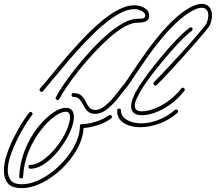

<svg xmlns="http://www.w3.org/2000/svg" viewBox="-214 -656 1113 990"><path d="M83 -140Q79 -140 75 -144.5Q71 -149 74 -154Q86 -179 112.5 -218Q139 -257 175 -302.5Q211 -348 252.5 -393.5Q294 -439 337 -476.5Q380 -514 420.5 -536.5Q461 -559 494 -559Q503 -559 519 -560.5Q535 -562 535 -576Q535 -590 516.5 -599.5Q498 -609 480 -609Q443 -609 400.5 -585.5Q358 -562 313 -523Q268 -484 223.5 -437Q179 -390 138.5 -342.5Q98 -295 64.5 -254Q31 -213 8 -186Q5 -182 0 -182Q-5 -182 -8.5 -188Q-12 -194 -8 -199Q17 -227 51.5 -269.5Q86 -312 127.5 -360.5Q169 -409 214 -456.5Q259 -504 305 -543Q351 -582 395.5 -605.5Q440 -629 480 -629Q492 -629 509.5 -624Q527 -619 541 -607.5Q555 -596 555 -576Q555 -558 545 -550.5Q535 -543 521 -541Q507 -539 494 -539Q465 -539 427 -517.5Q389 -496 348.5 -460Q308 -424 267.5 -380Q227 -336 192 -292Q157 -248 131 -209.5Q105 -171 92 -146Q89 -140 83 -140ZM278 -69Q251 -69 238 -82Q225 -95 216.5 -112.5Q208 -130 197 -143Q186 -156 165 -156Q155 -156 155 -166Q155 -176 165 -176Q192 -176 205.5 -163Q219 -150 227.5 -132.5Q236 -115 246.5 -102Q257 -89 278 -89Q301 -89 326 -109Q351 -129 373 -155.5Q395 -182 407 -199Q410 -203 414 -203Q419 -203 423.5 -198Q428 -193 423 -187Q409 -167 385.5 -139Q362 -111 334 -90Q306 -69 278 -69ZM-105 264Q-109 264 -112.5 261Q-116 258 -115 253Q-111 180 -85 116Q-59 52 -21 3.5Q17 -45 56 -72.5Q95 -100 125 -100Q147 -100 157 -87.5Q167 -75 167 -53Q167 -27 154 7.5Q141 42 118 78Q95 114 66 145Q37 176 5.5 195Q-26 214 -57 214Q-67 214 -67 204Q-67 194 -57 194Q-28 194 4.5 171.5Q37 149 67.5 113.5Q98 78 119 38Q140 -2 146 -38Q147 -42 147 -45.5Q147 -49 147 -52Q147 -80 125 -80Q101 -80 66 -54.5Q31 -29 -4.5 16.5Q-40 62 -65.5 123Q-91 184 -95 255Q-95 264 -105 264ZM-102 314Q-153 314 -173.5 289Q-194 264 -194 225Q-194 188 -180 144Q-166 100 -144.5 57Q-123 14 -101 -21.5Q-79 -57 -63 -76Q-60 -79 -56 -79Q-51 -79 -47.5 -73.5Q-44 -68 -49 -62Q-63 -45 -84 -11.5Q-105 22 -125.5 63.5Q-146 105 -160 146.5Q-174 188 -174 222Q-174 254 -158 274Q-142 294 -102 294Q-63 294 -21 276Q21 258 60 226.5Q99 195 130 156.5Q161 118 179.5 76Q198 34 198 -6Q198 -16 208 -16Q240 -16 281 -29Q322 -42 347 -61Q349 -63 353 -63Q363 -63 363 -52Q363 -48 359 -45Q332 -25 292 -11.5Q252 2 217 4Q215 46 195 90Q175 134 142 174Q109 214 68 245.5Q27 277 -16.5 295.5Q-60 314 -102 314ZM415 -182Q410 -182 406.5 -188Q403 -194 407 -199Q427 -222 444 -247Q461 -272 477 -297Q504 -337 536.5 -383Q569 -429 606.5 -474Q644 -519 684 -556.5Q724 -594 765 -617Q800 -636 826 -636Q852 -636 865.5 -619.5Q879 -603 879 -577Q879 -565 876.5 -552.5Q874 -540 868 -526Q865 -519 845.5 -495.5Q826 -472 797 -438.5Q768 -405 735.5 -369Q703 -333 673 -300Q643 -267 621.5 -245Q600 -223 594 -218Q591 -215 588 -215Q577 -215 577 -227Q577 -230 581 -234Q587 -239 608 -261Q629 -283 659 -315Q689 -347 721 -382.5Q753 -418 781.5 -450.5Q810 -483 829 -506Q848 -529 850 -534Q860 -557 860 -578Q860 -595 851.5 -605.5Q843 -616 826 -616Q805 -616 775 -599Q736 -577 697 -540.5Q658 -504 621 -459.5Q584 -415 552 -370Q520 -325 494 -286Q477 -261 460 -235Q443 -209 423 -186Q420 -182 415 -182ZM518 -62Q487 -62 474.5 -75Q462 -88 462 -107Q462 -127 471.5 -150.5Q481 -174 491 -191Q506 -217 532 -253Q558 -289 589.5 -328.5Q621 -368 653.5 -405Q686 -442 715 -470.5Q744 -499 763 -513Q765 -515 769 -515Q779 -515 779 -505Q779 -500 775 -497Q756 -484 728 -456Q700 -428 668 -391.5Q636 -355 604.5 -316Q573 -277 547.5 -242Q522 -207 508 -181Q501 -168 491 -148Q481 -128 481 -111Q481 -98 489 -90Q497 -82 518 -82Q545 -82 580.5 -95Q616 -108 653 -134.5Q690 -161 721 -200Q724 -204 728 -204Q734 -204 737.5 -198.5Q741 -193 736 -187Q704 -146 665 -118Q626 -90 587.5 -76Q549 -62 518 -62ZM509 0Q459 0 424.5 -21.5Q390 -43 390 -85Q390 -96 400 -96Q410 -96 410 -85Q410 -57 439.5 -38.5Q469 -20 515 -20Q553 -20 598.5 -36Q644 -52 688 -89Q690 -91 694 -91Q704 -91 704 -81Q704 -76 700 -73Q657 -36 606 -18Q555 0 509 0Z"/></svg>

Font: Neonderthaw
Style: Regular
Weight: 400
Designer: Robert E. Leuschke
Foundry: Robert E. Leuschke
Version: Version 1.010; ttfautohint (v1.8.3)